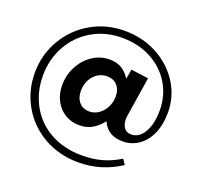

<svg xmlns="http://www.w3.org/2000/svg" viewBox="-142 -875 1211 1161"><g transform="rotate(20 463.5 -294.0)"><path d="M463 -421Q504 -421 528.5 -394.5Q553 -368 553 -324Q553 -287 537 -255Q521 -223 493.5 -203.5Q466 -184 433 -184Q392 -184 367.5 -211.5Q343 -239 343 -286Q343 -320 358 -351.5Q373 -383 400.5 -402Q428 -421 463 -421ZM481 81Q366 81 278.5 32.5Q191 -16 143.5 -101.5Q96 -187 96 -293Q96 -399 144.5 -485.5Q193 -572 278 -621.5Q363 -671 470 -671Q574 -671 657 -627Q740 -583 786 -506Q832 -429 832 -336Q832 -246 800 -193Q768 -140 719 -140Q685 -140 669.5 -166Q654 -192 658 -232L699 -494L587 -509L576 -446Q554 -482 522 -502Q490 -522 443 -522Q385 -522 334.5 -489Q284 -456 254.5 -399.5Q225 -343 225 -278Q225 -222 248.5 -178Q272 -134 312.5 -109.5Q353 -85 404 -85Q451 -85 486.5 -105.5Q522 -126 552 -164Q586 -83 685 -83Q739 -83 784 -113Q829 -143 856 -201Q883 -259 883 -341Q883 -443 828.5 -529Q774 -615 679.5 -665.5Q585 -716 471 -716Q352 -716 254.5 -659.5Q157 -603 100.5 -505.5Q44 -408 44 -292Q44 -176 100 -79.5Q156 17 254.5 72.5Q353 128 476 128Q623 128 746 47L724 14Q667 49 609.5 65Q552 81 481 81Z"/></g></svg>

Font: Geom SemiBold
Style: Bold
Weight: 600
Version: Version 1.102